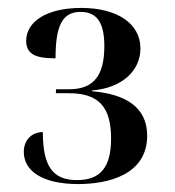

<svg xmlns="http://www.w3.org/2000/svg" viewBox="-20 -844 440 484"><path d="M177 -380C254 -380 351 -404 351 -502C351 -575 295 -607 212 -614V-616C287 -622 334 -665 334 -722C334 -785 275 -824 185 -824C95 -824 46 -788 46 -741C46 -705 74 -697 120 -697C120 -779 137 -814 183 -814C223 -814 243 -789 243 -728C243 -653 216 -619 154 -619H121V-609H154C228 -609 260 -575 260 -495C260 -422 233 -390 174 -390C112 -390 88 -426 88 -511C60 -511 40 -491 40 -461C40 -413 87 -380 177 -380Z"/></svg>

Font: Noto Serif Display
Style: Regular
Weight: 400
Designer: Monotype Design Team
Foundry: Monotype Imaging Inc.
Version: Version 2.009